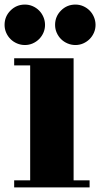

<svg xmlns="http://www.w3.org/2000/svg" viewBox="-32 -759 438 840"><path d="M-12 -650Q-12 -687 14 -713Q40 -739 77 -739Q95 -739 111 -732Q127 -725 139 -713Q151 -701 158 -684.5Q165 -668 165 -650Q165 -632 158 -616Q151 -600 139 -588Q127 -576 111 -569Q95 -562 77 -562Q59 -562 42.5 -569Q26 -576 14 -588Q2 -600 -5 -616Q-12 -632 -12 -650ZM209 -650Q209 -687 235 -713Q261 -739 298 -739Q316 -739 332 -732Q348 -725 360 -713Q372 -701 379 -684.5Q386 -668 386 -650Q386 -632 379 -616Q372 -600 360 -588Q348 -576 332 -569Q316 -562 298 -562Q280 -562 263.5 -569Q247 -576 235 -588Q223 -600 216 -616Q209 -632 209 -650ZM290 30H360V61H30V30H100V-473H30V-504H290Z"/></svg>

Font: Cafe24 ClassicType
Style: Regular
Weight: 400
Designer: Cafe24 thkim, hmlim, mnelim & 4IR
Foundry: Cafe24
Version: Version 1.000